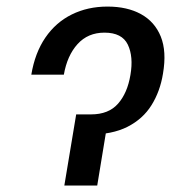

<svg xmlns="http://www.w3.org/2000/svg" viewBox="-20 -573 578 593"><path d="M76.7 -342.3Q87.9 -409.7 120.1 -456.8Q152.3 -503.9 201.7 -528.3Q251 -552.7 312 -552.7Q373 -552.7 415.5 -529.3Q458 -505.9 476.6 -460Q495.1 -414.1 483.4 -345.7Q474.6 -291 448 -248.3Q421.4 -205.6 373.8 -181.4Q326.2 -157.2 253.9 -157.2H228.5L239.3 -219.7H261.2Q315.4 -219.7 344.5 -252.7Q373.5 -285.6 382.8 -341.3Q392.6 -397.9 374.8 -435.1Q356.9 -472.2 302.7 -472.2Q251.5 -472.2 219.5 -436.8Q187.5 -401.4 177.2 -342.3ZM215.3 -219.7H316.4L280.3 0H178.7Z"/></svg>

Font: Inter 17pt
Style: Italic
Weight: 400
Italic angle: -9.3988°
Version: Version 4.001;git-66647c0bb